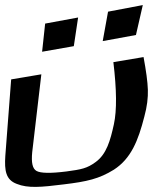

<svg xmlns="http://www.w3.org/2000/svg" viewBox="-50 -714 653 757"><path d="M201 13C293 2 341 -9 399 -45C467 -89 495 -160 519 -254C530 -294 534 -329 533 -360C532 -392 526 -435 516 -489L397 -469C410 -360 411 -279 399 -224C385 -160 370 -106 327 -75C293 -50 271 -46 212 -38C149 -30 110 -31 94 -40C78 -49 73 -73 77 -114L113 -421L-6 -401L-29 -100C-33 -41 -27 -5 16 11C60 29 113 24 201 13ZM241 -532 258 -645 128 -621 116 -510ZM486 -576 513 -694 376 -668 355 -552Z"/></svg>

Font: Gamestation Warped
Style: Italic
Weight: 400
Designer: Jonas Hecksher
Foundry: Jonas Hecksher, Playtypeª, e-types AS
Version: Version 1.003